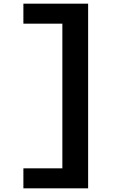

<svg xmlns="http://www.w3.org/2000/svg" viewBox="-20 -821 660 1041"><path d="M106.8 200V91.7H340.6L318.1 112.9V-713.9L340.6 -692.7H106.8V-801H457.8V200Z"/></svg>

Font: Monaspace Krypton Var ExLight
Style: Regular
Weight: 200
Designer: Riley Cran and the Lettermatic Team
Version: Version 1.200 (Monaspace Krypton Var)